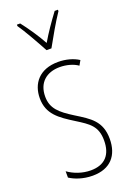

<svg xmlns="http://www.w3.org/2000/svg" viewBox="-148 -819 609 884"><g transform="rotate(-20 156.0 -376.5)"><path d="M144 -606H168C194 -653 228 -713 257 -756V-763H241C207 -717 182 -681 156 -637C132 -681 98 -730 72 -763H56V-756C78 -725 117 -656 144 -606ZM278 -123C278 -210 228 -239 162 -280C98 -320 65 -349 65 -407C65 -475 109 -512 174 -512C206 -512 240 -503 262 -487L275 -510C249 -527 213 -537 175 -537C82 -537 39 -479 39 -408C39 -330 90 -296 157 -254C216 -217 251 -195 251 -125C251 -56 217 -16 147 -16C105 -16 65 -31 36 -52V-21C59 -6 98 10 147 10C235 10 278 -43 278 -123Z"/></g></svg>

Font: Noto Sans Armenian ExtraCondensed Thin
Style: Regular
Weight: 100
Width: 2
Designer: Monotype Design Team
Foundry: Monotype Imaging Inc.
Version: Version 2.008